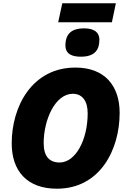

<svg xmlns="http://www.w3.org/2000/svg" viewBox="-20 -1135 777 1165"><path d="M333 -1000H659L683 -1115H358ZM471 -791C555 -791 583 -833 583 -893C583 -950 535 -963 489 -963C419 -963 377 -933 377 -860C377 -806 418 -791 471 -791ZM325 10C588 10 706 -228 706 -450C706 -616 614 -725 438 -725C173 -725 51 -487 51 -265C51 -99 143 10 325 10ZM342 -149C277 -149 245 -190 245 -266C245 -409 315 -566 422 -566C480 -566 512 -521 512 -448C512 -285 438 -149 342 -149Z"/></svg>

Font: Noto Sans UI Black
Style: Italic
Weight: 900
Italic angle: -372°
Designer: Monotype Design Team
Foundry: Monotype Imaging Inc.
Version: Version 1.901